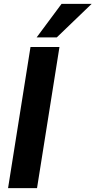

<svg xmlns="http://www.w3.org/2000/svg" viewBox="-20 -981 498 1001"><path d="M22 0 139 -736H290L173 0ZM171 -786 301 -961H458L276 -786Z"/></svg>

Font: Mulish ExtraLight ExtraBold
Style: Italic
Weight: 800
Italic angle: -9°
Version: Version 3.603